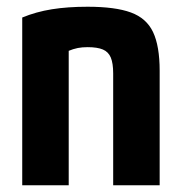

<svg xmlns="http://www.w3.org/2000/svg" viewBox="-20 -550 540 570"><path d="M46 -498Q87 -515 134 -522.5Q181 -530 240 -530Q322 -530 368.5 -513Q415 -496 434.5 -454.5Q454 -413 454 -340V0H316V-332Q316 -362 309 -379Q302 -396 285.5 -403Q269 -410 240 -410Q224 -410 211 -407.5Q198 -405 181 -398Q164 -391 136 -376L184 -462V0H46Z"/></svg>

Font: M PLUS Code Latin
Style: Bold
Weight: 700
Designer: Coji Morishita
Foundry: UNDERFOREST DESIGN
Version: Version 1.002; ttfautohint (v1.8.3)